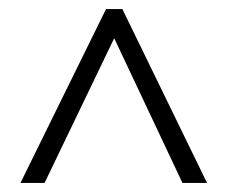

<svg xmlns="http://www.w3.org/2000/svg" viewBox="-20 -788 501 422"><path d="M25 -386 213 -768H249L435 -386H381L231 -704L78 -386Z"/></svg>

Font: Noto Sans Tamil UI Condensed Light
Style: Regular
Weight: 300
Width: 3
Designer: Jelle Bosma - Monotype Design Team
Foundry: Monotype Imaging Inc.
Version: Version 2.004; ttfautohint (v1.8.4.7-5d5b)